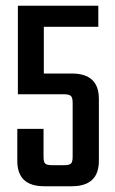

<svg xmlns="http://www.w3.org/2000/svg" viewBox="-20 -646 398 666"><path d="M132 -391H229Q323 -391 323 -303V-88Q323 0 229 0H133Q40 0 40 -88V-199H131V-102Q131 -84 137 -78.5Q143 -73 161 -73H202Q220 -73 226 -78.5Q232 -84 232 -102V-289Q232 -307 226 -313Q220 -319 202 -319H42V-626H321V-553H132Z"/></svg>

Font: Teko Regular
Style: Regular
Weight: 400
Designer: Manushi Parikh, Jonny Pinhorn
Foundry: Indian Type Foundry
Version: Version 1.105;PS 1.0;hotconv 1.0.78;makeotf.lib2.5.61930; tt